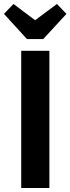

<svg xmlns="http://www.w3.org/2000/svg" viewBox="-54 -948 355 968"><path d="M195 0H53V-692H195ZM281 -878 164 -751H82L-34 -878L14 -928L123 -846L233 -928Z"/></svg>

Font: Fira Sans Compressed SemiBold
Style: Regular
Weight: 600
Width: 1
Designer: bBox Type GmbH & Carrois Corporate GbR & Edenspiekermann AG
Foundry: bBox Type GmbH & Carrois Corporate GbR & Edenspiekermann AG
Version: Version 4.301